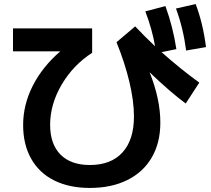

<svg xmlns="http://www.w3.org/2000/svg" viewBox="-20 -855 1040 946"><path d="M94 -239Q94 -339 141.5 -432.5Q189 -526 277 -602H44V-715H434V-595Q340 -534 283.5 -437.5Q227 -341 227 -240Q227 -145 278 -93.5Q329 -42 423 -42Q527 -42 583.5 -104Q640 -166 640 -281Q640 -357 617.5 -451.5Q595 -546 554 -647L646 -725Q691 -677 744 -627Q730 -710 696 -799L795 -825Q832 -724 849 -613L776 -598Q873 -512 962 -448L895 -345Q818 -402 717 -499Q770 -367 770 -251Q770 -152 728 -79.5Q686 -7 607.5 32Q529 71 423 71Q321 71 247 34Q173 -3 133.5 -73Q94 -143 94 -239ZM944 -835Q980 -741 995 -623L897 -606Q883 -716 847 -813Z"/></svg>

Font: Enso
Style: Bold
Weight: 700
Designer: Coji Morishita
Foundry: UNDERFOREST DESIGN
Version: Version 1.000